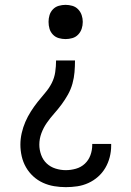

<svg xmlns="http://www.w3.org/2000/svg" viewBox="-20 -548 540 791"><path d="M251 223Q227 223 203 219Q179 215 157 205Q135 195 117 178.5Q99 162 87 141Q75 120 69.5 96Q64 72 64 48Q64 24 69.5 0Q75 -24 84.5 -46Q94 -68 107 -88.5Q120 -109 135 -128Q150 -147 166 -165.5Q182 -184 193 -205.5Q204 -227 207.5 -251Q211 -275 211 -299H289Q289 -275 287 -251Q285 -227 278.5 -203.5Q272 -180 260 -158.5Q248 -137 233.5 -117.5Q219 -98 203 -80Q187 -62 173 -42Q159 -22 150.5 1Q142 24 142 48Q142 69 149.5 90Q157 111 172.5 125.5Q188 140 209 146.5Q230 153 251 153Q272 153 293 147Q314 141 329.5 126.5Q345 112 352.5 91.5Q360 71 360 49V45H438V52Q438 76 432 99.5Q426 123 414 143.5Q402 164 384 180Q366 196 344 206Q322 216 298.5 219.5Q275 223 251 223ZM250 -387Q236 -387 222 -391Q208 -395 198 -405.5Q188 -416 184 -429.5Q180 -443 180 -458Q180 -472 184 -485.5Q188 -499 198 -509.5Q208 -520 222 -524Q236 -528 250 -528Q264 -528 278 -524Q292 -520 302 -509.5Q312 -499 316.5 -485.5Q321 -472 321 -458Q321 -443 316.5 -429.5Q312 -416 302 -405.5Q292 -395 278 -391Q264 -387 250 -387Z"/></svg>

Font: Iosevka Web
Style: Regular
Weight: 400
Monospace: yes
Designer: Belleve Invis
Foundry: Belleve Invis
Version: Version 28.0.3; ttfautohint (v1.8.3)